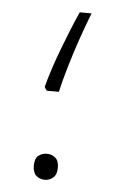

<svg xmlns="http://www.w3.org/2000/svg" viewBox="-43 -534 385 581"><g transform="rotate(5 149.0 -243.0)"><path d="M97 -255 90 -266Q104 -319 128 -382.5Q152 -446 176 -500H212Q197 -462 182 -418.5Q167 -375 154.5 -332.5Q142 -290 134 -255ZM115 14Q99 14 88.5 4.5Q78 -5 78 -26Q78 -47 88.5 -56Q99 -65 115 -65Q129 -65 140 -56Q151 -47 151 -26Q151 -5 140 4.5Q129 14 115 14Z"/></g></svg>

Font: Noto Sans Arabic UI XLt
Style: Regular
Weight: 200
Designer: Monotype Design Team, Nadine Chahine and Nizar Qandah
Foundry: Monotype Imaging Inc.
Version: Version 2.010; ttfautohint (v1.8.4.7-5d5b)